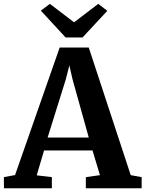

<svg xmlns="http://www.w3.org/2000/svg" viewBox="-34 -1000 772 1020"><path d="M46 -70 283 -747.5H437.5L660.5 -69.5L718.5 -59V0H422V-59L497 -69.5L457.5 -200.5H200L161 -68.5L241.5 -59V0H-13L-13.5 -59ZM437.5 -269.5 351.5 -578 334.5 -652.5 315 -576.5 219 -269.5ZM314.5 -801 183 -943.5 231 -979.5 359.5 -881.5 488 -979.5 536 -942.5 404.5 -801Z"/></svg>

Font: Merriweather 20pt
Style: Bold
Weight: 700
Version: Version 2.100